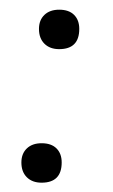

<svg xmlns="http://www.w3.org/2000/svg" viewBox="-20 -374 237 404"><path d="M67.5 10.4Q48 10.4 36.5 -1Q25 -12.4 25 -32.1Q25 -50.7 36.5 -61.7Q47.9 -72.6 67.6 -72.6Q88 -72.6 98.9 -61.7Q109.8 -50.8 109.8 -32.2Q109.8 10.4 67.5 10.4ZM104.5 -270.6Q85 -270.6 73.5 -282Q62 -293.4 62 -313.1Q62 -331.7 73.5 -342.7Q84.9 -353.6 104.6 -353.6Q125 -353.6 135.9 -342.7Q146.8 -331.8 146.8 -313.2Q146.8 -270.6 104.5 -270.6Z"/></svg>

Font: Cormorant Infant Light
Style: Italic
Weight: 300
Italic angle: -10°
Designer: Christian Thalmann (Catharsis Fonts)
Foundry: Catharsis Fonts
Version: Version 4.001